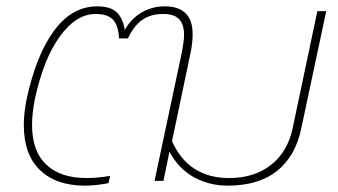

<svg xmlns="http://www.w3.org/2000/svg" viewBox="-20 -570 1065 605"><path d="M55 -176Q55 -213 64 -258Q94 -397 150.5 -473.5Q207 -550 286 -550Q328 -550 347.5 -531.5Q367 -513 373 -477H374Q393 -511 426 -530.5Q459 -550 499 -550Q587 -550 587 -462Q587 -436 581 -406L522 -125Q574 -9 702 -9Q781 -9 833.5 -50Q886 -91 902 -165L980 -535H1008L929 -164Q911 -78 853 -31.5Q795 15 697 15Q639 15 590.5 -12Q542 -39 514 -92L495 0H467L553 -405Q560 -442 560 -460Q560 -493 544.5 -509.5Q529 -526 494 -526Q455 -526 428.5 -507.5Q402 -489 383 -449H355Q353 -490 336 -508Q319 -526 281 -526Q220 -526 168.5 -455Q117 -384 90 -258Q81 -213 81 -176Q81 -94 125.5 -51.5Q170 -9 253 -9Q270 -9 291.5 -11Q313 -13 327 -16L322 7Q309 10 287 12.5Q265 15 248 15Q157 15 106 -34Q55 -83 55 -176Z"/></svg>

Font: Prompt Thin
Style: Italic
Weight: 250
Italic angle: -12°
Designer: Katatrad Team
Foundry: CadsonDemak
Version: Version 1.001